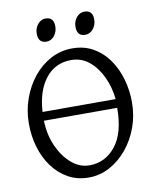

<svg xmlns="http://www.w3.org/2000/svg" viewBox="-89 -868 780 952"><g transform="rotate(-10 300.5 -392.0)"><path d="M281 15Q223 15 177 -11Q131 -37 99 -81Q67 -125 50.5 -181Q34 -237 34 -299Q34 -365 55.5 -425Q77 -485 114.5 -531Q152 -577 202 -603.5Q252 -630 310 -630Q370 -630 416 -603.5Q462 -577 493 -532.5Q524 -488 540 -432Q556 -376 556 -316Q556 -250 534.5 -190.5Q513 -131 474.5 -84.5Q436 -38 386.5 -11.5Q337 15 281 15ZM110 -301Q112 -230 138 -172Q164 -114 205 -79Q246 -44 295 -44Q375 -44 427 -109.5Q479 -175 479 -301ZM479 -345Q473 -405 448.5 -457.5Q424 -510 385 -542Q346 -574 295 -574Q214 -574 165.5 -512Q117 -450 111 -345ZM191 -685Q150 -685 150 -732Q150 -760 166.5 -779.5Q183 -799 205 -799Q247 -799 247 -753Q247 -725 231 -705Q215 -685 191 -685ZM386 -685Q345 -685 345 -732Q345 -760 361.5 -779.5Q378 -799 401 -799Q443 -799 443 -753Q443 -725 426.5 -705Q410 -685 386 -685Z"/></g></svg>

Font: ChillKai
Style: Regular
Weight: 400
Designer: ChillType
Foundry: 寒蝉字型
Version: Version 2.000